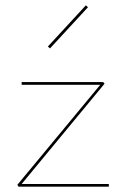

<svg xmlns="http://www.w3.org/2000/svg" viewBox="-20 -698 462 718"><path d="M309 -671 167 -517 159 -524 301 -678ZM61 -10H387V0H49L45 -7L355 -381H61V-391H366L371 -385Z"/></svg>

Font: EauTest Hairline
Style: Regular
Weight: 250
Designer: Christian Thalmann (Catharsis Fonts)
Version: Version 0.001;PS 000.001;hotconv 1.0.88;makeotf.lib2.5.64775